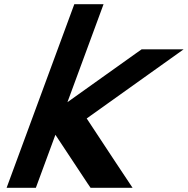

<svg xmlns="http://www.w3.org/2000/svg" viewBox="-20 -849 899 919"><path d="M302.8 -360 629.7 -593 658.1 -613H859.1L690.8 -493L395 -282L534.8 -70L614.6 50H413.6L399.9 30L245.2 -203.9L177.4 -20L151.6 50H11.6L37.4 -20L108.2 -212L159.8 -352L309.9 -759L335.7 -829H475.7L449.9 -759Z"/></svg>

Font: Nordica Plus
Style: NordicaClassicRgObl
Weight: 500
Version: Version 1.01